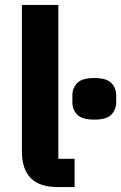

<svg xmlns="http://www.w3.org/2000/svg" viewBox="-20 -760 492 780"><path d="M216 0Q140 0 104.5 -37Q69 -74 69 -144V-740H217V-115H283V0ZM363 -274Q313 -274 293.5 -294.5Q274 -315 274 -344V-373Q274 -402 293.5 -422.5Q313 -443 363 -443Q413 -443 432.5 -422.5Q452 -402 452 -373V-344Q452 -315 432.5 -294.5Q413 -274 363 -274Z"/></svg>

Font: IBM Plex Sans Arabic
Style: Bold
Weight: 700
Designer: Mike Abbink, Paul van der Laan, Pieter van Rosmalen, Wael Morcos, Khajak Apelian
Foundry: Bold Monday
Version: Version 1.2